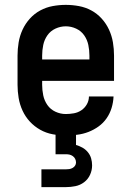

<svg xmlns="http://www.w3.org/2000/svg" viewBox="-20 -548 540 788"><path d="M250 8Q223 8 196 3Q169 -2 145 -15.5Q121 -29 102.5 -49Q84 -69 72.5 -94Q61 -119 56.5 -146Q52 -173 52 -200V-320Q52 -347 56.5 -374Q61 -401 72.5 -426Q84 -451 102.5 -471.5Q121 -492 145 -505Q169 -518 196 -523Q223 -528 250 -528Q277 -528 304 -523Q331 -518 355 -505Q379 -492 397.5 -471.5Q416 -451 427.5 -426Q439 -401 443.5 -374Q448 -347 448 -320V-216H153V-200Q153 -178 157.5 -156.5Q162 -135 174.5 -117Q187 -99 207.5 -89.5Q228 -80 250 -80Q266 -80 283 -83Q300 -86 314 -95.5Q328 -105 336.5 -120Q345 -135 345 -152H446Q445 -128 438 -105Q431 -82 417.5 -62.5Q404 -43 384.5 -29Q365 -15 343 -6.5Q321 2 297 5Q273 8 250 8ZM347 -304V-320Q347 -342 342.5 -363.5Q338 -385 325.5 -403Q313 -421 292.5 -430.5Q272 -440 250 -440Q228 -440 207.5 -430.5Q187 -421 174.5 -403Q162 -385 157.5 -363.5Q153 -342 153 -320V-304ZM150 220V147H250Q257 147 264 146Q271 145 277.5 141.5Q284 138 288 132Q292 126 292 119Q292 111 288.5 104Q285 97 278.5 92.5Q272 88 265 86.5Q258 85 250 85H208V0H292V47Q306 51 318.5 58Q331 65 340.5 76.5Q350 88 354 102Q358 116 358 131Q358 151 349.5 169.5Q341 188 325 200Q309 212 289.5 216Q270 220 250 220Z"/></svg>

Font: Iosevka Term Semibold
Style: Regular
Weight: 600
Monospace: yes
Designer: Belleve Invis
Foundry: Belleve Invis
Version: Version 31.4.0